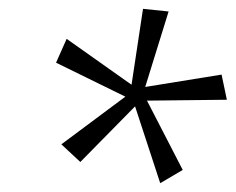

<svg xmlns="http://www.w3.org/2000/svg" viewBox="-20 -748 534 435"><path d="M343 -333 286 -507 162 -381 119 -421 264 -529 107 -606 131 -660 278 -556 304 -728 362 -722 309 -551 482 -579 494 -522 313 -520 394 -363Z"/></svg>

Font: Ysabeau Office Light
Style: Italic
Weight: 300
Italic angle: -12°
Designer: Christian Thalmann (Catharsis Fonts)
Version: Version 2.001;gftools[0.9.30]; featfreeze: tnum,lnum,ss02